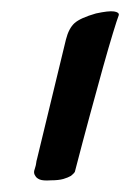

<svg xmlns="http://www.w3.org/2000/svg" viewBox="-20 -755 229 337"><path d="M148.4 -731.4Q170.9 -736.3 180.2 -734.9Q189.5 -733.4 188.5 -728.5Q185.5 -720.7 178.2 -696.8Q170.9 -672.9 160.6 -636.2Q150.4 -599.6 137.7 -552.7Q125 -505.9 111.3 -453.1Q109.4 -450.2 104.5 -446.3Q99.6 -443.4 91.3 -440.9Q83 -438.5 69.3 -438.5Q55.7 -437.5 49.8 -439.9Q43.9 -442.4 42 -446.3Q39.1 -450.2 40 -455.1Q41 -458 42 -461.9Q43 -464.8 43.5 -468.8Q43.9 -472.7 44.9 -475.6L95.7 -685.5Q100.6 -705.1 110.8 -714.4Q121.1 -723.6 148.4 -731.4Z"/></svg>

Font: Satisfy
Style: Regular
Weight: 400
Designer: Font Diner, Inc
Foundry: Font Diner, Inc
Version: Version 1.000